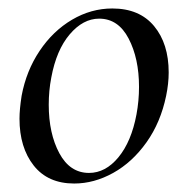

<svg xmlns="http://www.w3.org/2000/svg" viewBox="-20 -419 441 453"><path d="M26 -139Q26 -161 31 -193Q42 -252 73.5 -299Q105 -346 150 -372.5Q195 -399 245 -399Q309 -399 343.5 -357.5Q378 -316 378 -248Q378 -222 372 -193Q359 -130 325.5 -83Q292 -36 247 -11Q202 14 155 14Q93 14 59.5 -28.5Q26 -71 26 -139ZM302 -149Q308 -181 308 -214Q308 -281 283.5 -328Q259 -375 214 -375Q176 -375 144.5 -338Q113 -301 101 -236Q95 -205 95 -172Q95 -104 120 -57.5Q145 -11 190 -11Q229 -11 259.5 -48Q290 -85 302 -149Z"/></svg>

Font: Cormorant Infant Medium
Style: Italic
Weight: 500
Italic angle: -10°
Designer: Christian Thalmann (Catharsis Fonts)
Foundry: Catharsis Fonts
Version: Version 4.000